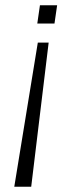

<svg xmlns="http://www.w3.org/2000/svg" viewBox="-20 -530 294 726"><path d="M164 -369 98 176H34L123 -369ZM196 -510 186 -441H121L131 -510Z"/></svg>

Font: Chivo Medium Thin
Style: Italic
Weight: 250
Italic angle: -8.05°
Version: Version 2.002